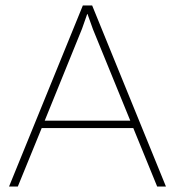

<svg xmlns="http://www.w3.org/2000/svg" viewBox="-20 -680 638 700"><path d="M13 0 282 -660H316L585 0H553L466 -213H132L45 0ZM143 -240H455L319 -573L299 -629H298L279 -575Z"/></svg>

Font: Human Sans ExtraLight
Style: Regular
Weight: 200
Designer: Tim Radville
Foundry: Continuum
Version: Version 1.000;FEAKit 1.0